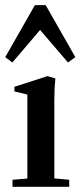

<svg xmlns="http://www.w3.org/2000/svg" viewBox="-26 -717 309 737"><path d="M21.5 -477.1 -5.9 -497.6 107.9 -697.3H149.4L263.2 -497.6L234.9 -477.1L127.9 -602.1ZM22 0V-26.9L79.1 -31.7V-354L29.3 -366.2V-383.8L156.2 -424.8L186.5 -416Q182.6 -377 182.6 -334.5V-32.2L239.7 -26.9V0Z"/></svg>

Font: Elstob 18pt SemiBold
Style: Regular
Weight: 600
Designer: Peter S. Baker
Version: Version 1.015